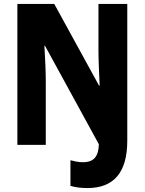

<svg xmlns="http://www.w3.org/2000/svg" viewBox="-20 -734 733 973"><path d="M423 219Q374 219 337 208V78Q351 82 367 85Q383 88 401 88Q442 88 461 65.5Q480 43 481 -3L208 -502H205Q208 -453 210 -404.5Q212 -356 212 -320V0H68V-714H255L482 -300H485Q483 -346 481 -394Q479 -442 479 -477V-714H625V-21Q625 219 423 219Z"/></svg>

Font: Noto Sans Ethiopic Condensed ExtraBold
Style: Regular
Weight: 800
Width: 3
Designer: Monotype Design Team
Foundry: Monotype Imaging Inc.
Version: Version 2.102; ttfautohint (v1.8.4.7-5d5b)